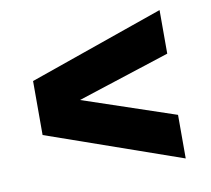

<svg xmlns="http://www.w3.org/2000/svg" viewBox="-63 -708 719 655"><g transform="rotate(-10 296.0 -380.0)"><path d="M529.5 -637V-486L209 -382L529.5 -274V-123L62.5 -286.5V-473.5Z"/></g></svg>

Font: Encode Sans Expanded ExtraBold
Style: Regular
Weight: 800
Width: 7
Designer: Multiple Designers
Foundry: Impallari Type
Version: Version 2.000